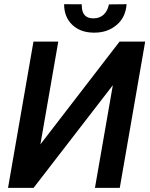

<svg xmlns="http://www.w3.org/2000/svg" viewBox="-20 -913 731 933"><path d="M509.3 -891.6C501.5 -852.1 477.1 -823.7 433.6 -823.7C396 -823.7 377.4 -844.7 377.4 -886.7C377.4 -888.7 377.4 -890.1 377.4 -892.1L291.5 -892.6C291.5 -851.1 304.7 -817.9 330.6 -793C356.4 -768.1 390.6 -754.9 433.6 -754.4C435.5 -754.4 438 -754.4 439.9 -754.4C481 -754.4 516.6 -766.6 545.9 -791C575.7 -815.4 591.8 -849.1 595.2 -892.6ZM176.3 -211.4 263.2 -710.9H142.6L19 0H143.1L528.3 -499L441.4 0H562L685.5 -710.9H561Z"/></svg>

Font: Roboto Medium
Style: Italic
Weight: 500
Italic angle: -12°
Designer: Google
Version: Version 2.137; 2017